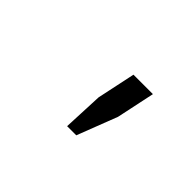

<svg xmlns="http://www.w3.org/2000/svg" viewBox="-47 -901 712 712"><g transform="rotate(45 309.0 -544.5)"><path d="M319 -548 351 -699H453L421 -548L360 -390H312Z"/></g></svg>

Font: Fragment Mono SC
Style: Italic
Weight: 400
Italic angle: -12°
Monospace: yes
Designer: Wei Huang based on Nimbus Sans by URW Studio, based on Helvetica by Max Miedinger.
Foundry: Wei Huang
Version: Version 1.012; ttfautohint (v1.8.4.7-5d5b)